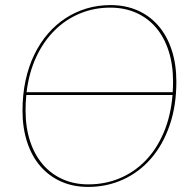

<svg xmlns="http://www.w3.org/2000/svg" viewBox="-20 -728 769 755"><path d="M673.5 -407Q673.5 -311.5 647 -235Q620.5 -158.5 574 -104.8Q527.5 -51 464 -22Q400.5 7 326.5 7Q267.5 7 220 -14.2Q172.5 -35.5 138.8 -74.5Q105 -113.5 86.8 -169Q68.5 -224.5 68.5 -293Q68.5 -356 80.5 -411.5Q92.5 -467 114.8 -513Q137 -559 168.2 -595.2Q199.5 -631.5 238 -656.5Q276.5 -681.5 321 -694.8Q365.5 -708 414.5 -708Q473.5 -708 521.5 -686.8Q569.5 -665.5 603.2 -626.2Q637 -587 655.2 -531.2Q673.5 -475.5 673.5 -407ZM327.5 -3Q393.5 -3 450.8 -27Q508 -51 552 -96.2Q596 -141.5 623.8 -206.8Q651.5 -272 658.5 -354.5H83.5Q80.5 -325 80.5 -294Q80.5 -227 98.2 -173Q116 -119 148.5 -81.2Q181 -43.5 226.5 -23.2Q272 -3 327.5 -3ZM660.5 -407Q660.5 -474 643 -528Q625.5 -582 593.2 -619.8Q561 -657.5 515.2 -677.8Q469.5 -698 413.5 -698Q350.5 -698 295 -675.2Q239.5 -652.5 195.8 -609.5Q152 -566.5 123 -505Q94 -443.5 84.5 -365.5H659Q660.5 -385.5 660.5 -407Z"/></svg>

Font: Lato Hairline
Style: Italic
Weight: 100
Italic angle: -7°
Designer: Lukasz Dziedzic
Foundry: tyPoland Lukasz Dziedzic
Version: Version 2.007; 2014-02-27